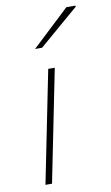

<svg xmlns="http://www.w3.org/2000/svg" viewBox="-83 -764 467 807"><g transform="rotate(-10 150.0 -360.0)"><path d="M44 0 140 -478H168L72 0ZM100 -570 260 -720H298L300 -716L130 -570Z"/></g></svg>

Font: Source Sans 3
Style: Italic
Weight: 200
Italic angle: -11°
Designer: Paul D. Hunt
Foundry: Adobe
Version: Version 3.046;hotconv 1.0.118;makeotfexe 2.5.65603